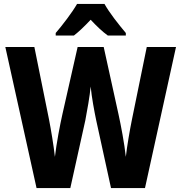

<svg xmlns="http://www.w3.org/2000/svg" viewBox="-20 -952 918 972"><path d="M509 -932H370C347 -891 295 -823 262 -785V-772H354C380 -792 407 -818 439 -852C470 -819 498 -792 526 -772H617V-785C580 -829 534 -887 509 -932ZM871 -714H723L648 -347C637 -293 623 -212 617 -158C610 -224 592 -319 580 -373L505 -714H373L296 -374C284 -321 266 -227 258 -158C252 -213 238 -297 228 -348L154 -714H7L165 0H336L412 -343C421 -389 435 -469 439 -514C444 -460 458 -386 467 -343L542 0H714Z"/></svg>

Font: Noto Sans Oriya Cond Bold
Style: Bold
Weight: 700
Width: 3
Designer: Amélie Bonet and Sol Matas
Foundry: Google LLC
Version: Version 2.006